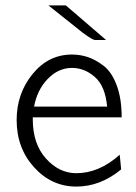

<svg xmlns="http://www.w3.org/2000/svg" viewBox="-20 -687 507 715"><path d="M42 -240.2Q42 -338.4 101.1 -411.1Q160.2 -483.9 248 -483.9Q278.8 -483.9 307.4 -474.4Q335.9 -464.8 366 -441.9Q396 -418.9 414.6 -369.4Q433.1 -319.8 433.1 -250H102.1V-242.2Q102.1 -151.4 151.1 -96.7Q200.2 -42 264.2 -42Q349.1 -42 425.8 -110.8L431.2 -56.2Q354 7.8 264.2 7.8Q172.4 7.8 107.2 -63.7Q42 -135.3 42 -240.2ZM106.9 -290H378.9Q372.1 -366.2 333.5 -400.1Q294.9 -434.1 248 -434.1Q197.3 -434.1 157.7 -393.1Q118.2 -352.1 106.9 -290ZM160.2 -667H225.1L375 -538.1H334Q324.2 -538.1 287.1 -565.9Q280.3 -571.8 160.2 -667Z"/></svg>

Font: CMU Bright
Style: Roman
Weight: 500
Version: Version 0.7.0